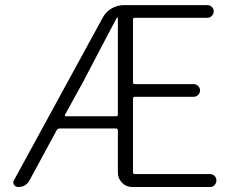

<svg xmlns="http://www.w3.org/2000/svg" viewBox="-20 -749 938 769"><path d="M240.2 -289.1Q239.3 -287.1 240.7 -285.2Q242.2 -283.2 244.1 -283.2H444.3Q452.1 -283.2 452.1 -290V-676.8Q452.1 -678.7 450.2 -678.7Q448.2 -678.7 447.3 -676.8Q428.7 -642.6 384.3 -557.6Q339.8 -472.7 315.4 -425.8ZM512.7 -59.6Q512.7 -51.8 520.5 -51.8H821.3Q832 -51.8 839.4 -44.4Q846.7 -37.1 846.7 -26.4Q846.7 -15.6 839.4 -7.8Q832 0 821.3 0H509.8Q485.4 0 468.8 -17.1Q452.1 -34.2 452.1 -57.6V-226.6Q452.1 -234.4 444.3 -234.4H218.8Q210.9 -234.4 207 -227.5L98.6 -27.3Q84 0 52.7 0Q42 0 36.1 -8.8Q33.2 -13.7 33.2 -18.6Q33.2 -23.4 36.1 -27.3L391.6 -678.7Q404.3 -702.1 427.2 -715.3Q450.2 -728.5 476.6 -728.5H810.5Q821.3 -728.5 828.6 -721.2Q835.9 -713.9 835.9 -703.6Q835.9 -693.4 828.6 -685.5Q821.3 -677.7 810.5 -677.7H520.5Q512.7 -677.7 512.7 -670.9V-418.9Q512.7 -412.1 520.5 -412.1H755.9Q765.6 -412.1 773.4 -404.8Q781.2 -397.5 781.2 -386.7Q781.2 -376 773.4 -368.7Q765.6 -361.3 755.9 -361.3H520.5Q512.7 -361.3 512.7 -353.5Z"/></svg>

Font: Gen Jyuu Gothic P Light
Style: Regular
Weight: 200
Designer: [Source Han Sans]
Ryoko NISHIZUKA  (kana & ideographs); Paul D. Hunt (Latin, Greek & Cyrillic); Wenlong ZHANG  (bopomofo
Version: Version 1.002.20150607